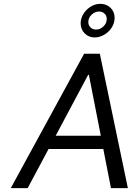

<svg xmlns="http://www.w3.org/2000/svg" viewBox="-20 -980 720 1000"><path d="M518 -204H233L124 0H36L418 -700H500L646 0H558ZM505 -273 443 -590H439L270 -273ZM400 -859Q400 -884 414.5 -907.5Q429 -931 452.5 -945.5Q476 -960 502 -960Q535 -960 556 -939Q577 -918 577 -887Q577 -861 562.5 -837.5Q548 -814 523.5 -799.5Q499 -785 473 -785Q442 -785 421 -806Q400 -827 400 -859ZM536 -881Q536 -898 524.5 -909Q513 -920 496 -920Q474 -920 457 -903.5Q440 -887 440 -865Q440 -848 451.5 -837Q463 -826 480 -826Q502 -826 519 -842.5Q536 -859 536 -881Z"/></svg>

Font: Be Vietnam
Style: Italic
Weight: 400
Italic angle: -9.33299°
Designer: Gabriel Lam
Foundry: TypeRant
Version: Version 3.000